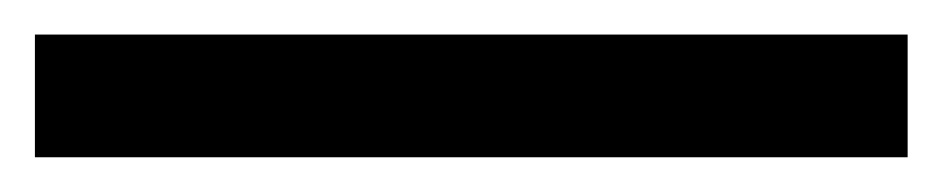

<svg xmlns="http://www.w3.org/2000/svg" viewBox="-20 30 540 110"><path d="M0 120.1V49.8H500V120.1Z"/></svg>

Font: MotoyaLMaru
Style: W3 mono
Weight: 400
Version: Version 1.01